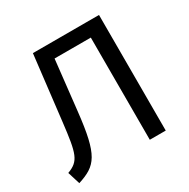

<svg xmlns="http://www.w3.org/2000/svg" viewBox="-158 -834 976 991"><g transform="rotate(-30 329.5 -338.5)"><path d="M165 -689 120 -305C99 -126 89 -90 14 -62L37 12C152 -25 188 -66 215 -312L248 -609H464V0H559V-689Z"/></g></svg>

Font: Fira Math
Style: Regular
Weight: 400
Designer: Xiangdong Zeng
Foundry: Xiangdong Zeng
Version: Version 0.3.4